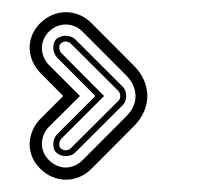

<svg xmlns="http://www.w3.org/2000/svg" viewBox="-20 -343 326 312"><path d="M46.6 -223.4Q37.8 -232.2 33.2 -242.7Q28.6 -253.2 28.2 -264Q27.8 -274.9 32 -285.5Q36.1 -296.1 45.2 -305.2Q54.2 -314.2 65.1 -318.7Q75.9 -323.2 87 -323.2Q98.1 -323.2 108.9 -318.8Q119.6 -314.5 128.7 -305.4L198 -235.8Q208.5 -225.3 213.9 -212.9Q219.2 -200.4 219.4 -187.5Q219.5 -174.6 214.1 -161.9Q208.7 -149.2 198 -138.4L128.7 -68.8Q119.6 -59.8 108.9 -55.4Q98.1 -51 87 -51Q75.9 -51 65.1 -55.5Q54.2 -60.1 45.2 -69.1Q36.1 -78.1 32 -88.7Q27.8 -99.4 28.2 -110.2Q28.6 -121.1 33.2 -131.6Q37.8 -142.1 46.6 -150.9L82.8 -187ZM114.5 -291.3Q108.4 -297.4 101.3 -300.3Q94.2 -303.2 86.9 -303.2Q79.6 -303.2 72.5 -300.3Q65.4 -297.4 59.3 -291.3Q53.5 -285.4 50.7 -278.3Q47.9 -271.2 48.1 -264Q48.3 -256.8 51.3 -249.8Q54.2 -242.7 60.1 -236.8L109.9 -187L60.1 -137.5Q54.2 -131.6 51.3 -124.5Q48.3 -117.4 48.1 -110.2Q47.9 -103 50.7 -95.9Q53.5 -88.9 59.3 -83Q65.4 -76.9 72.5 -73.9Q79.6 -70.8 86.9 -70.8Q94.2 -70.8 101.3 -73.9Q108.4 -76.9 114.5 -83L185.1 -153.8Q200.7 -169.7 200.2 -187.6Q199.7 -205.6 185.1 -220.5ZM179.4 -202.1Q182.4 -199.2 183.7 -195.2Q185.1 -191.2 185.1 -187Q185.1 -182.9 183.7 -179Q182.4 -175 179.4 -172.1L102.3 -95.2Q99.4 -92.3 95.3 -90.8Q91.3 -89.4 86.9 -89.4Q82.5 -89.4 78.4 -90.8Q74.2 -92.3 71.3 -95.2Q68.6 -97.9 67.5 -101.8Q66.4 -105.7 66.7 -110Q66.9 -114.3 68.5 -118.2Q70.1 -122.1 72.8 -124.8L135 -187L72.8 -249.5Q70.1 -252.2 68.5 -256.1Q66.9 -260 66.7 -264.3Q66.4 -268.6 67.5 -272.5Q68.6 -276.4 71.3 -279.1Q74.2 -282 78.4 -283.4Q82.5 -284.9 86.9 -284.9Q91.3 -284.9 95.3 -283.4Q99.4 -282 102.3 -279.1ZM79.8 -117.7Q77.1 -115 76.4 -110Q75.7 -105 78.4 -102.3Q82.3 -98.4 87.2 -98.8Q92 -99.1 95.2 -102.3L172.4 -179.2Q175.8 -182.6 175.4 -187.5Q175 -192.4 172.4 -195.1L95.2 -272Q92 -275.1 87.2 -275.5Q82.3 -275.9 78.4 -272Q75.7 -269.3 76.4 -264.3Q77.1 -259.3 79.8 -256.6L149.2 -187Z"/></svg>

Font: TafelwerkOT
Style: Regular
Weight: 400
Designer: Peter Wiegel
Foundry: Peter Wiegel, based on an original design named Oxford by Christine Lord, 1969
Version: Version 1.000